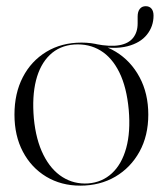

<svg xmlns="http://www.w3.org/2000/svg" viewBox="-20 -574 512 604"><path d="M463 -525Q463 -491 442.2 -465Q421.5 -439 381 -428.5Q340.5 -418 280.5 -429.5Q278.5 -430 277.8 -430.5Q277 -431 277 -433Q277 -434.5 277.8 -435.2Q278.5 -436 280.5 -435.5Q326.5 -426.5 355.5 -431.8Q384.5 -437 398.8 -455Q413 -473 413 -500V-522Q413 -537.5 419.8 -546Q426.5 -554.5 438.5 -554.5Q450 -554.5 456.5 -546.8Q463 -539 463 -525ZM236.5 -440Q297 -440 344.2 -411.2Q391.5 -382.5 419 -331.2Q446.5 -280 446.5 -213.5Q446.5 -147 418.8 -96.8Q391 -46.5 342.8 -18.2Q294.5 10 232.5 10Q172.5 10 125.5 -18.2Q78.5 -46.5 52 -96.8Q25.5 -147 25.5 -213.5Q25.5 -280.5 51.8 -331.2Q78 -382 125.8 -411Q173.5 -440 236.5 -440ZM257.5 3Q301.5 -0.5 332.2 -29Q363 -57.5 377 -108.2Q391 -159 385 -228.5Q378.5 -299.5 355.5 -346.2Q332.5 -393 296.2 -415Q260 -437 213.5 -434Q167 -430.5 136.5 -401Q106 -371.5 93.2 -320.8Q80.5 -270 86.5 -201.5Q93 -134 116.5 -87Q140 -40 176.5 -17Q213 6 257.5 3Z"/></svg>

Font: Fraunces 120pt Light
Style: Regular
Weight: 300
Version: Version 1.000;[b76b70a41]